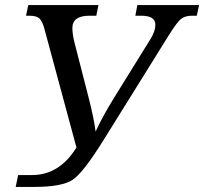

<svg xmlns="http://www.w3.org/2000/svg" viewBox="-20 -734 807 759"><path d="M767.1 -713.9 757.8 -671.9H738.8Q710.9 -671.9 694.8 -658.4Q678.7 -645 647 -594.2L391.1 -183.1Q310.5 -53.2 268.6 -24.2Q226.6 4.9 115.2 4.9H42L51.8 -42H106.9Q214.8 -42 282.2 -150.9L155.8 -619.1Q147.5 -649.9 136 -660.9Q124.5 -671.9 96.2 -671.9H83L91.8 -713.9H369.1L360.8 -671.9H334Q266.1 -671.9 266.1 -623Q266.1 -600.6 273.9 -567.9L330.1 -349.1Q351.1 -267.6 357.9 -213.9Q384.8 -272.5 430.2 -346.2L575.2 -580.1Q594.2 -610.8 594.2 -636.2Q594.2 -671.9 538.1 -671.9H515.1L522.9 -713.9Z"/></svg>

Font: Droid Serif
Style: Italic
Weight: 400
Italic angle: -12°
Designer: Monotype Design team
Foundry: Monotype Imaging Inc.
Version: Version 1.03